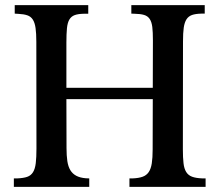

<svg xmlns="http://www.w3.org/2000/svg" viewBox="-20 -731 859 751"><path d="M37.6 -710.9H325.2V-677.2H307.6Q285.6 -676.8 272.2 -671.9Q258.8 -667 251.5 -654.8Q244.1 -642.6 241.9 -620.8Q239.7 -599.1 239.7 -564.5V-387.7H577.6L578.1 -573.2Q578.1 -605.5 575.7 -625.5Q573.2 -645.5 565.4 -657Q557.6 -668.5 543.5 -672.6Q529.3 -676.8 506.3 -677.2L493.7 -677.7V-710.9H780.8V-677.7H767.6Q745.1 -677.2 731.2 -672.4Q717.3 -667.5 709.5 -655.5Q701.7 -643.6 698.7 -622.8Q695.8 -602.1 695.8 -568.8L695.3 -146.5Q695.3 -114.3 697.8 -92.8Q700.2 -71.3 708.3 -58.3Q716.3 -45.4 731.2 -39.8Q746.1 -34.2 771.5 -33.2H784.2V0H486.3V-33.2H499Q522.5 -34.2 537.6 -39.6Q552.7 -44.9 561.5 -57.6Q570.3 -70.3 573.7 -92Q577.1 -113.8 577.1 -146.5L577.6 -343.3H239.7L240.2 -151.4Q240.2 -122.1 243.4 -100.8Q246.6 -79.6 255.1 -65.4Q263.7 -51.3 278.3 -43.5Q293 -35.6 315.9 -33.7L329.1 -33.2V0H34.2V-33.2H47.4Q71.8 -34.2 86.4 -39.3Q101.1 -44.4 109.1 -57.4Q117.2 -70.3 119.9 -92.8Q122.6 -115.2 122.6 -150.4L122.1 -567.4Q122.1 -600.6 119.1 -621.3Q116.2 -642.1 108.4 -654.3Q100.6 -666.5 86.9 -671.1Q73.2 -675.8 52.2 -676.8Q49.8 -677.2 44.9 -677.2Q40 -677.2 37.6 -677.7Z"/></svg>

Font: VarendraSemibold
Style: Regular
Weight: 600
Designer: Jacob Thomas
Foundry: Bangla Type Foundry
Version: Version 1.008